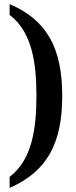

<svg xmlns="http://www.w3.org/2000/svg" viewBox="-20 -785 373 938"><path d="M27 133C212 52 284 -87 284 -317C284 -546 212 -686 27 -765V-712C137 -629 158 -476 158 -317C158 -158 137 -4 27 79Z"/></svg>

Font: Noto Serif Condensed Semi
Style: Regular
Weight: 600
Width: 3
Designer: Monotype Design Team
Foundry: Monotype Imaging Inc.
Version: Version 1.002